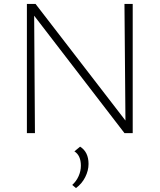

<svg xmlns="http://www.w3.org/2000/svg" viewBox="-20 -678 813 978"><path d="M656 -658V0H614L154 -598L158 0H117V-658H161L619 -64L614 -658ZM431 157Q431 191 414 224.5Q397 258 367 280L348 264Q369 245 380.5 219Q392 193 392 166Q392 114 359 93L388 69Q431 96 431 157Z"/></svg>

Font: Ysabeau SC Light
Style: Regular
Weight: 300
Designer: Christian Thalmann (Catharsis Fonts)
Version: Version 0.003